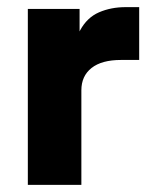

<svg xmlns="http://www.w3.org/2000/svg" viewBox="-20 -518 427 538"><path d="M58 0V-493H203V-334H185Q185 -397 204.5 -433Q224 -469 257.5 -483.5Q291 -498 332 -498H370V-350H319Q265 -350 236.5 -327.5Q208 -305 208 -265V0Z"/></svg>

Font: SUSE Thin ExtraBold
Style: Regular
Weight: 800
Version: Version 1.000